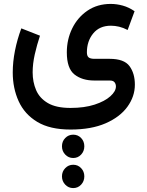

<svg xmlns="http://www.w3.org/2000/svg" viewBox="-20 -418 754 985"><path d="M355.5 272.9Q379.9 272.9 396.2 290Q412.6 307.1 412.6 332.5Q412.6 357.4 396.2 375Q379.9 392.6 355.5 392.6Q331.5 392.6 314.7 375Q297.9 357.4 297.9 332.5Q297.9 307.1 314.7 290Q331.5 272.9 355.5 272.9ZM355.5 427.2Q379.9 427.2 396.2 444.6Q412.6 461.9 412.6 486.8Q412.6 511.7 396.2 529.3Q379.9 546.9 355.5 546.9Q331.5 546.9 314.7 529.3Q297.9 511.7 297.9 486.8Q297.9 461.9 314.7 444.6Q331.5 427.2 355.5 427.2ZM341.8 246.6Q236.3 246.6 171.1 207.3Q106 168 75.7 101.3Q45.4 34.7 45.4 -46.4Q45.4 -100.6 56.9 -158.4Q68.4 -216.3 89.4 -272.5L185.1 -234.9Q169.4 -187.5 158.4 -139.2Q147.5 -90.8 147.5 -46.9Q147.5 2.9 165.3 44.4Q183.1 85.9 225.6 110.8Q268.1 135.7 341.8 135.7Q413.1 135.7 465.3 118.7Q517.6 101.6 546.1 75.9Q574.7 50.3 574.7 25.4Q574.7 13.7 567.9 4.4Q561 -4.9 543 -4.9H463.9Q401.4 -4.9 362.1 -35.9Q322.8 -66.9 322.8 -149.4Q322.8 -215.3 350.3 -272Q377.9 -328.6 428.7 -363.3Q479.5 -397.9 548.3 -397.9Q578.6 -397.9 610.1 -389.2Q641.6 -380.4 670.4 -360.4L634.8 -264.2Q612.3 -275.9 591.1 -281Q569.8 -286.1 548.8 -286.1Q490.7 -286.1 458.3 -246.6Q425.8 -207 425.8 -149.4Q425.8 -130.9 434.8 -123.5Q443.8 -116.2 464.8 -116.2H542.5Q616.7 -116.2 644.3 -78.9Q671.9 -41.5 671.9 16.1Q671.9 77.1 633.5 129.9Q595.2 182.6 521.7 214.6Q448.2 246.6 341.8 246.6Z"/></svg>

Font: Vazirmatn RD UI FD Medium
Style: Regular
Weight: 500
Designer: Saber Rastikerdar
Foundry: Saber Rastikerdar
Version: Version 33.003